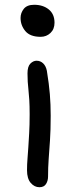

<svg xmlns="http://www.w3.org/2000/svg" viewBox="-20 -523 314 803"><path d="M145 260Q124 260 108.5 242Q93 224 93 189Q93 164 95 141Q97 118 98.5 92.5Q100 67 102 34Q104 1 104 -45Q104 -81 102.5 -105Q101 -129 99 -147Q97 -165 96 -181Q95 -197 95 -216Q95 -245 107 -257Q119 -269 133 -269Q149 -269 160.5 -258Q172 -247 176 -227Q185 -172 188.5 -129Q192 -86 192 -39Q192 22 189 65Q186 108 183.5 143Q181 178 181 215Q181 233 172.5 246.5Q164 260 145 260ZM150 -369Q106 -369 86 -393Q66 -417 66 -448Q66 -469 79.5 -486Q93 -503 123 -503Q160 -503 184 -483.5Q208 -464 208 -428Q208 -401 191 -385Q174 -369 150 -369Z"/></svg>

Font: Shantell Sans
Style: Regular
Weight: 400
Designer: Stephen Nixon, Anya Danilova, Shantell Martin
Foundry: Arrow Type
Version: Version 1.008;[ac192a2d6]